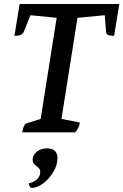

<svg xmlns="http://www.w3.org/2000/svg" viewBox="-20 -661 616 959"><path d="M91 0Q98 -41 113 -45L183 -67L263 -572L132 -585L98 -500Q93 -491 83 -486.5Q73 -482 52 -482L78 -641H576L550 -482Q529 -482 520 -486.5Q511 -491 510 -500L503 -585L367 -572L287 -67L379 -49Q376 -33 371 -22Q366 -11 355 0ZM137 278Q124 270 124 255Q151 248 166 233Q181 218 181 200Q181 185 171.5 176.5Q162 168 152.5 160Q143 152 143 137Q143 113 164 96.5Q185 80 214 80Q267 80 267 129Q267 163 247 197Q227 231 197 254Q167 277 137 278Z"/></svg>

Font: Petrona SemiBold
Style: Italic
Weight: 600
Italic angle: -9°
Designer: Ringo R. Seeber
Foundry: Ringo R. Seeber
Version: Version 2.001; ttfautohint (v1.8.3)